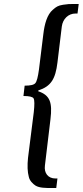

<svg xmlns="http://www.w3.org/2000/svg" viewBox="-20 -756 416 966"><path d="M206 77 234 -157C244 -240 232 -277 172 -297L173 -301C237 -322 259 -359 269 -441L291 -623C296 -661 324 -688 360 -688H370L376 -736H357C328 -736 323 -736 297 -732C272 -728 263 -722 246 -707C217 -683 204 -635 198 -584L176 -406C171 -369 165 -346 158 -338C151 -329 133 -325 104 -325L98 -273C127 -273 144 -269 149 -261C154 -252 154 -229 150 -192L121 38C117 76 118 109 125 134C129 153 145 169 159 178C179 190 210 190 244 190H263L269 142H259C222 142 201 115 206 77Z"/></svg>

Font: Gamestation Text
Style: Italic
Weight: 400
Designer: Jonas Hecksher
Foundry: Jonas Hecksher, Playtypeª, e-types AS
Version: Version 1.003